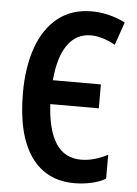

<svg xmlns="http://www.w3.org/2000/svg" viewBox="-53 -765 582 816"><g transform="rotate(5 238.5 -357.0)"><path d="M295 10Q174 10 109 -83Q44 -176 44 -354Q44 -465 74 -548.5Q104 -632 162.5 -678Q221 -724 306 -724Q343 -724 379 -715Q415 -706 449 -689L415 -591Q358 -622 311 -622Q249 -622 212 -570.5Q175 -519 166 -418H371V-316H164Q170 -206 207 -149Q244 -92 315 -92Q342 -92 371 -100Q400 -108 428 -123V-21Q404 -6 367.5 2Q331 10 295 10Z"/></g></svg>

Font: Noto Sans ExtraCondensed SemiBold
Style: Regular
Weight: 600
Width: 2
Designer: Monotype Design Team
Foundry: Monotype Imaging Inc.
Version: Version 2.013; ttfautohint (v1.8.4.7-5d5b)